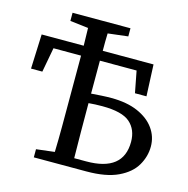

<svg xmlns="http://www.w3.org/2000/svg" viewBox="-107 -832 916 935"><g transform="rotate(15 351.0 -364.5)"><path d="M145 -688V-729H437V-688L336 -676Q335 -655 335 -633Q335 -611 335 -588H591L598 -429H540L519 -538H334Q334 -498 334 -455.5Q334 -413 334 -372Q360 -374 385.5 -375.5Q411 -377 435 -377Q514 -377 569 -353Q624 -329 653 -288.5Q682 -248 682 -198Q682 -148 655.5 -102.5Q629 -57 569 -28.5Q509 0 410 0H145V-41L237 -52Q239 -115 239 -180Q239 -245 239 -310V-418Q239 -448 239 -478Q239 -508 239 -538H100L77 -414H20L27 -588H239Q238 -611 238 -633Q238 -655 237 -677ZM334 -310Q334 -245 334.5 -179Q335 -113 336 -47H397Q583 -47 583 -195Q583 -257 543 -292Q503 -327 403 -327Q367 -327 334 -324Z"/></g></svg>

Font: Source Serif Pro
Style: Regular
Weight: 400
Designer: Frank Grießhammer
Foundry: Adobe Systems Incorporated
Version: Version 3.001;hotconv 1.0.111;makeotfexe 2.5.65597